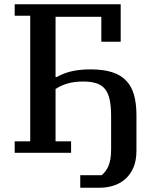

<svg xmlns="http://www.w3.org/2000/svg" viewBox="-20 -718 714 902"><path d="M357 105H458Q467 97 475 87Q483 77 489 63Q495 49 498.5 30Q502 11 502 -16V-172Q502 -217 495.5 -248.5Q489 -280 474 -299Q459 -318 433.5 -326.5Q408 -335 371 -335Q329 -335 298 -326Q267 -317 241 -300V-54H314V0H49V-54H122V-644H49V-698H547V-522H456V-639H241V-356H246Q280 -375 318 -383.5Q356 -392 406 -392Q465 -392 506 -379Q547 -366 572.5 -339.5Q598 -313 609.5 -272.5Q621 -232 621 -176V-11Q621 37 606.5 70Q592 103 567.5 124Q543 145 512 154.5Q481 164 448 164H357Z"/></svg>

Font: IBM Plex Serif Medium
Style: Regular
Weight: 500
Designer: Mike Abbink, Paul van der Laan, Pieter van Rosmalen
Foundry: Bold Monday
Version: Version 2.5